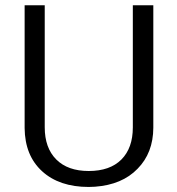

<svg xmlns="http://www.w3.org/2000/svg" viewBox="-20 -724 688 746"><path d="M575.7 -703.6V-227.5Q575.2 -129.9 514.6 -68.4Q484.4 -37.1 443.1 -19.8Q401.9 -2.4 349.1 1.5L324.7 2.4Q210.4 2.4 143.6 -58.6Q76.7 -119.6 75.7 -226.6V-703.6H153.8V-229.5Q153.8 -149.4 198.5 -104.5Q243.2 -59.6 324.7 -59.6Q407.2 -59.6 451.7 -104.2Q496.1 -148.9 496.1 -229V-703.6Z"/></svg>

Font: Vazir Light UI
Style: Light-UI
Weight: 300
Designer: Saber Rastikerdar
Foundry: Saber Rastikerdar
Version: Version 30.0.0